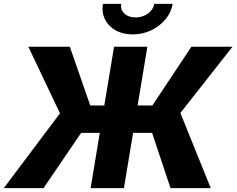

<svg xmlns="http://www.w3.org/2000/svg" viewBox="-41 -968 1217 988"><path d="M717.3 -727.5 596.7 0H425.3L545.9 -727.5ZM-21.5 0 267.6 -384.8 105 -727.5H318.4L423.3 -425.3H743.2L943.8 -727.5H1155.3L887.2 -386.7L1043.5 0H836.4L741.7 -284.2H376.5L183.1 0ZM641.6 -791Q590.8 -791 553.7 -812Q516.6 -833 499 -868.9Q481.4 -904.8 488.8 -948.2H583Q577.6 -918.9 598.9 -898.7Q620.1 -878.4 656.7 -878.4Q680.7 -878.4 701.4 -887.7Q722.2 -897 735.8 -912.6Q749.5 -928.2 752.9 -948.2H847.7Q840.3 -904.8 810.8 -868.9Q781.2 -833 737.1 -812Q692.9 -791 641.6 -791Z"/></svg>

Font: Inter ExtraBold
Style: Italic
Weight: 800
Italic angle: -9.3988°
Designer: Rasmus Andersson
Foundry: rsms
Version: Version 4.001;git-66647c0bb